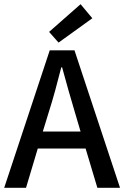

<svg xmlns="http://www.w3.org/2000/svg" viewBox="-20 -895 592 915"><path d="M0 0 217 -655H335L552 0H444L388 -187H160L104 0ZM211 -356 184 -268H364L338 -356Q322 -409 306.5 -464Q291 -519 276 -574H272Q258 -519 243 -464Q228 -409 211 -356ZM259 -692 214 -743 364 -875 420 -808Z"/></svg>

Font: Assistant SemiBold
Style: Regular
Weight: 600
Designer: Hebrew By Ben Nathan, Latin by Paul Hunt
Version: Version 3.000